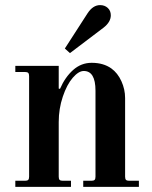

<svg xmlns="http://www.w3.org/2000/svg" viewBox="-20 -732 596 752"><path d="M40 0V-24H78Q87 -24 90.5 -27.5Q94 -31 94 -40V-434Q94 -443 90.5 -446.5Q87 -450 78 -450H40V-474H210V-385L215 -384Q235 -430 266.5 -458Q298 -486 339 -486Q385 -486 416 -464Q441 -446 455.5 -414Q470 -382 470 -348V-40Q470 -31 473.5 -27.5Q477 -24 486 -24H524V0H306V-24H338Q347 -24 350.5 -27.5Q354 -31 354 -40V-377Q354 -454 308 -454Q288 -454 265 -427.5Q242 -401 226 -353.5Q210 -306 210 -254V-40Q210 -31 213.5 -27.5Q217 -24 226 -24H258V0ZM234 -542 323 -680Q344 -712 372 -712Q390 -712 402 -701Q414 -690 414 -672Q414 -646 386 -624L254 -524Z"/></svg>

Font: Old Standard TT
Style: Bold
Weight: 700
Designer: Alexey Kryukov <alexios@thessalonica.org.ru>
Version: Version 2.2